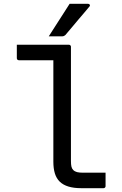

<svg xmlns="http://www.w3.org/2000/svg" viewBox="-20 -984 640 1004"><path d="M68 -750Q95 -750 122.5 -750Q150 -750 177 -750Q204 -750 231 -750Q258 -750 285 -750Q312 -750 340 -750Q344 -750 346 -748.5Q348 -747 349.5 -745Q351 -743 351 -739Q351 -693 351 -633Q351 -573 351 -506.5Q351 -440 351 -374Q351 -308 351 -248Q351 -188 351 -142Q351 -124 353.5 -113Q356 -102 363 -95Q371 -87 383 -84Q395 -81 412 -81Q430 -81 447.5 -81Q465 -81 482.5 -81Q500 -81 517 -81H532Q532 -64 532 -46.5Q532 -29 532 -11Q532 -7 530.5 -5Q529 -3 527 -1.5Q525 0 521 0Q510 0 489.5 0Q469 0 446.5 0Q424 0 404 0Q366 0 338 -8.5Q310 -17 292.5 -34Q275 -51 267 -77Q259 -103 259 -138Q259 -178 259 -231.5Q259 -285 259 -344Q259 -403 259 -462.5Q259 -522 259 -575.5Q259 -629 259 -669H245Q218 -669 190 -669Q162 -669 134 -669Q106 -669 79 -669Q74 -669 71 -672Q68 -675 68 -680Q68 -697 68 -714.5Q68 -732 68 -750ZM344 -964Q368 -964 381.5 -964Q395 -964 408 -964Q421 -964 441 -964Q447 -964 449.5 -959Q452 -954 447 -949Q429 -927 415 -911Q401 -895 388.5 -880Q376 -865 360.5 -846.5Q345 -828 322 -801Q320 -799 315.5 -796.5Q311 -794 305 -794Q288 -794 276.5 -794Q265 -794 255.5 -794Q246 -794 235 -794Q254 -824 271.5 -851Q289 -878 306.5 -905.5Q324 -933 344 -964Z"/></svg>

Font: RecMonoLinear Nerd Font Mono
Style: Regular
Weight: 400
Monospace: yes
Version: Version 1.085; ttfautohint (v1.8.4.7-5d5b);Nerd Fonts 3.2.1